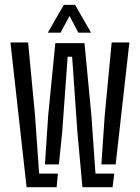

<svg xmlns="http://www.w3.org/2000/svg" viewBox="-20 -776 580 796"><path d="M321.7 0 300.7 -230.4 279 -540.9H260.5L238 -230.4L224.2 -94.4H166.3L179.8 -297.4L209.4 -597.2H330.3L358.9 -297.4L375.8 -56.3H453.9L446.6 0ZM90.2 0 23.3 -600H96.6L125.2 -297.4L142.2 -56.3H220L214.8 0ZM400.3 -94.4 414.2 -297.4 443 -600H516.4L459.5 -94.4ZM178.3 -640.6 244.4 -755.8H291.4L357.5 -640.6H304.9L268.3 -709.7L231 -640.6Z"/></svg>

Font: Big Shoulders Stencil Thin
Style: Regular
Weight: 100
Designer: Patric King
Foundry: XO Type Co
Version: Version 2.001